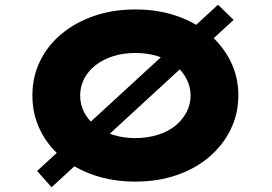

<svg xmlns="http://www.w3.org/2000/svg" viewBox="-20 -758 1151 812"><path d="M198 34 137 -35 902 -738 968 -674ZM553 10Q457 10 377 -17.5Q297 -45 239 -94Q181 -143 149 -209.5Q117 -276 117 -354Q117 -433 149 -499Q181 -565 239.5 -614Q298 -663 377.5 -690.5Q457 -718 552 -718Q648 -718 727.5 -690.5Q807 -663 865 -613.5Q923 -564 955.5 -498Q988 -432 988 -355Q988 -277 955.5 -210.5Q923 -144 865 -94.5Q807 -45 727.5 -17.5Q648 10 553 10ZM552 -174Q603 -174 646.5 -187.5Q690 -201 720.5 -225.5Q751 -250 768.5 -283Q786 -316 786 -354Q786 -392 768.5 -425Q751 -458 720.5 -482.5Q690 -507 646.5 -520.5Q603 -534 552 -534Q502 -534 459 -520.5Q416 -507 384.5 -482.5Q353 -458 336 -425Q319 -392 319 -354Q319 -316 336 -283Q353 -250 384.5 -225.5Q416 -201 459 -187.5Q502 -174 552 -174Z"/></svg>

Font: Lexend Tera ExtraBold
Style: Regular
Weight: 800
Designer: Bonnie Shaver-Troup, Thomas Jockin
Foundry: Lexend
Version: Version 1.007